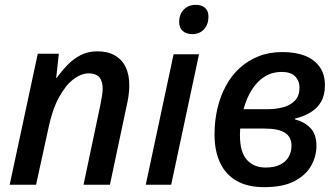

<svg xmlns="http://www.w3.org/2000/svg" viewBox="-20 -763 1385 793"><path d="M20 0 136 -541H223L212 -441H214Q234 -469 258 -494Q282 -519 312.5 -535Q343 -551 382 -551Q425 -551 454.5 -534Q484 -517 499 -486Q514 -455 514 -410Q514 -389 510.5 -365Q507 -341 502 -321L434 0H325L395 -332Q399 -353 401.5 -368.5Q404 -384 404 -397Q404 -428 390 -444Q376 -460 346 -460Q315 -460 282.5 -435Q250 -410 222.5 -359Q195 -308 179 -229L129 0Z M582 0 697 -539H802L687 0ZM774 -622Q751 -622 735.5 -634.5Q720 -647 720 -672Q720 -693 728 -708.5Q736 -724 751.5 -733.5Q767 -743 788 -743Q813 -743 827 -730.5Q841 -718 841 -695Q841 -662 822.5 -642Q804 -622 774 -622Z M1071 10Q1002 10 956.5 -16.5Q911 -43 888.5 -92Q866 -141 866 -207Q866 -264 878 -315Q890 -366 913 -408.5Q936 -451 970 -482Q1004 -513 1048 -530.5Q1092 -548 1146 -548Q1201 -548 1240 -532.5Q1279 -517 1300.5 -486.5Q1322 -456 1322 -411Q1322 -370 1306 -342.5Q1290 -315 1262 -298.5Q1234 -282 1198 -273V-270Q1237 -260 1262 -234.5Q1287 -209 1287 -160Q1287 -119 1266 -80Q1245 -41 1197.5 -15.5Q1150 10 1071 10ZM1077 -71Q1113 -71 1137 -83Q1161 -95 1172.5 -115.5Q1184 -136 1184 -161Q1184 -197 1157 -214.5Q1130 -232 1073 -232H972Q972 -226 971.5 -219Q971 -212 971 -205Q971 -134 1000 -102.5Q1029 -71 1077 -71ZM1084 -312Q1121 -312 1151 -320.5Q1181 -329 1199 -348.5Q1217 -368 1217 -401Q1217 -429 1199 -447.5Q1181 -466 1143 -466Q1105 -466 1074.5 -447.5Q1044 -429 1021.5 -394.5Q999 -360 986 -312Z"/></svg>

Font: Noto Sans Display Medium
Style: Italic
Weight: 500
Italic angle: -12°
Designer: Monotype Design Team
Foundry: Monotype Imaging Inc.
Version: Version 2.003